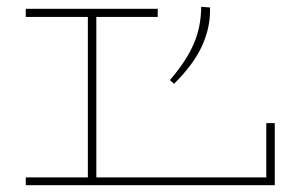

<svg xmlns="http://www.w3.org/2000/svg" viewBox="-20 -546 880 566"><path d="M56 0V-23H239V-496H56V-520H445V-496H264V-23H765V-183H790V0ZM573 -526 599 -524Q601 -466 575.5 -410.5Q550 -355 493 -299L481 -310Q530 -367 551.5 -417.5Q573 -468 573 -526Z"/></svg>

Font: Padyakke Expanded One
Style: Regular
Weight: 400
Designer: James Puckett
Foundry: Dunwich Type Founders
Version: Version 1.500; ttfautohint (v1.8.4.7-5d5b)